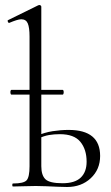

<svg xmlns="http://www.w3.org/2000/svg" viewBox="-20 -745 444 767"><path d="M248 2Q232 2 210 1Q188 0 165 -1Q142 -2 123 -2Q98 -2 74.5 -1Q51 0 32 0Q29 0 29 -6Q29 -12 32 -12Q75 -12 86.5 -25Q98 -38 98 -81V-599Q98 -635 91 -651.5Q84 -668 65 -668Q57 -668 44.5 -664Q32 -660 18 -654Q14 -652 11.5 -658Q9 -664 13 -665L133 -724Q136 -725 138 -725Q140 -725 142.5 -723Q145 -721 145 -718V-81Q145 -45 161.5 -29Q178 -13 230 -13Q279 -13 302.5 -35.5Q326 -58 326 -99Q326 -148 301 -178.5Q276 -209 219 -209Q196 -209 175.5 -205.5Q155 -202 132 -191L126 -202Q158 -216 190.5 -221Q223 -226 254 -226Q380 -226 380 -122Q380 -68 342.5 -33Q305 2 248 2ZM26 -367Q23 -367 22 -372Q21 -377 22 -381.5Q23 -386 26 -386H230Q233 -386 234 -381.5Q235 -377 234 -372Q233 -367 230 -367Z"/></svg>

Font: Cormorant Infant Light
Style: Regular
Weight: 300
Designer: Christian Thalmann (Catharsis Fonts)
Foundry: Catharsis Fonts
Version: Version 4.001